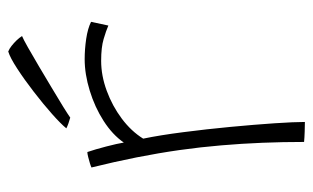

<svg xmlns="http://www.w3.org/2000/svg" viewBox="-167 -592 760 466"><g transform="rotate(-90 213.0 -359.0)"><path d="M100 -438.5Q119 -466 152.5 -487.5Q186 -509 226 -521.2Q266 -533.5 302.5 -533.5Q326.5 -533.5 351.8 -529.8Q377 -526 393 -518L384 -476Q371.5 -481.5 351.2 -487.5Q331 -493.5 298.5 -493.5Q262.5 -493.5 225.8 -480Q189 -466.5 158.2 -443.5Q127.5 -420.5 109.5 -391.5Q118 -350.5 125.2 -294.2Q132.5 -238 138 -179.8Q143.5 -121.5 146.8 -73Q150 -24.5 150 1Q142.5 1 126.8 0.5Q111 0 101.5 -1Q101.5 -52 99.5 -102Q97.5 -152 93.2 -202Q89 -252 81.8 -303.2Q74.5 -354.5 64 -407.5Q53.5 -460.5 39.5 -517Q42.5 -518.5 49.8 -520.8Q57 -523 65 -525Q73 -527 77 -527Q83.5 -508 90.5 -481Q97.5 -454 100 -438.5ZM321 -719Q327.5 -716.5 334.5 -711Q341.5 -705.5 348 -698.8Q354.5 -692 358.5 -685.5Q351 -682.5 331 -671.2Q311 -660 285 -644.5Q259 -629 233 -613.5Q207 -598 187.2 -585.8Q167.5 -573.5 160.5 -568.5Q158 -569.5 154.2 -570.5Q150.5 -571.5 146.8 -572.8Q143 -574 139.8 -575.5Q136.5 -577 134.5 -578Q145 -591 169.5 -612.8Q194 -634.5 223.5 -657.2Q253 -680 279.5 -697.2Q306 -714.5 321 -719Z"/></g></svg>

Font: Grandstander Thin Thin
Style: Regular
Weight: 250
Version: Version 1.200